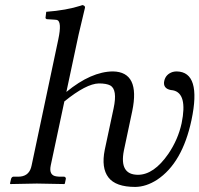

<svg xmlns="http://www.w3.org/2000/svg" viewBox="-20 -718 779 750"><path d="M207.5 -563Q222.7 -633.8 202.6 -640.1Q198.2 -641.1 194.3 -641.1L162.6 -643.1Q158.2 -645 157.7 -647.9L160.6 -671.9Q239.3 -677.7 296.9 -696.3Q299.8 -697.3 301.3 -698.2Q313 -696.3 312 -688Q311.5 -686 287.1 -583L239.3 -358.9Q336.4 -438.5 421.4 -439Q528.3 -437 496.6 -284.2L463.9 -129.9Q445.3 -35.6 518.6 -35.2Q581.1 -35.2 637.7 -117.2Q675.8 -173.3 689.5 -236.8Q713.4 -353.5 655.8 -365.2Q619.6 -368.2 620.6 -395Q621.1 -398.9 621.6 -401.9Q627.4 -428.2 654.8 -437Q662.6 -439 670.4 -439Q767.6 -437 728 -249Q692.4 -81.1 593.3 -15.6Q550.8 11.7 508.3 12.2Q432.1 12.2 403.6 -24.9Q375 -62 389.2 -132.8L423.8 -294.9Q439.5 -368.2 410.6 -384.3Q395.5 -392.1 366.2 -392.1Q316.9 -391.1 231.4 -321.8L178.2 -71.8Q169.9 -32.2 201.7 -28.8Q207 -28.3 211.9 -27.8H231Q237.3 -25.9 237.3 -20L233.4 -1L231 1Q230 1 124 -1L21 1L19 -1L23.4 -20Q26.4 -27.3 31.7 -27.8H50.8Q90.3 -27.8 101.1 -62.5Q102.5 -67.4 103.5 -71.8Z"/></svg>

Font: Linux Biolinum Slanted O
Style: Slanted
Weight: 400
Designer: Philipp H. Poll
Foundry: Philipp H. Poll
Version: Version 1.0.4